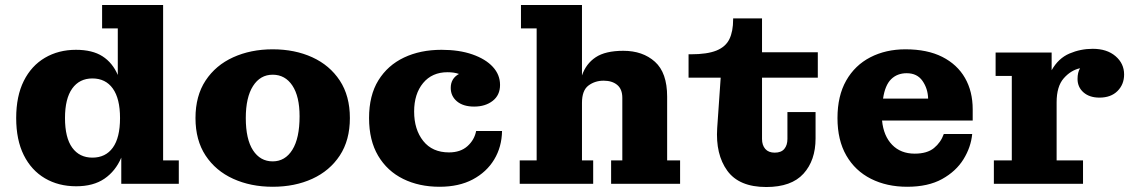

<svg xmlns="http://www.w3.org/2000/svg" viewBox="-20 -738 4553 771"><path d="M286 10Q215 10 160.5 -22Q106 -54 75.5 -115Q45 -176 45 -264Q45 -352 75.5 -413Q106 -474 160.5 -506Q215 -538 285 -538Q351 -538 391.5 -512Q432 -486 453 -437V-624H390V-718H635V-94H698V0H467V-105Q444 -51 399.5 -20.5Q355 10 286 10ZM351 -105Q404 -105 433 -145Q462 -185 462 -264Q462 -342 433 -382.5Q404 -423 351 -423Q299 -423 270 -382.5Q241 -342 241 -264Q241 -185 270 -145Q299 -105 351 -105Z M1075 12Q987 12 916.5 -20Q846 -52 805.5 -113.5Q765 -175 765 -264Q765 -353 805.5 -414.5Q846 -476 916.5 -508Q987 -540 1075 -540Q1164 -540 1234 -508Q1304 -476 1344.5 -414.5Q1385 -353 1385 -264Q1385 -175 1344.5 -113.5Q1304 -52 1234 -20Q1164 12 1075 12ZM1075 -90Q1125 -90 1154 -136.5Q1183 -183 1183 -271Q1183 -351 1154 -394.5Q1125 -438 1075 -438Q1025 -438 996 -392.5Q967 -347 967 -264Q967 -179 996 -134.5Q1025 -90 1075 -90Z M1745 12Q1663 12 1599 -19.5Q1535 -51 1498.5 -112.5Q1462 -174 1462 -264Q1462 -355 1499.5 -415.5Q1537 -476 1602.5 -507Q1668 -538 1753 -538Q1824 -538 1877 -519.5Q1930 -501 1959 -469.5Q1988 -438 1988 -397Q1988 -356 1958.5 -333Q1929 -310 1884 -310Q1840 -310 1815 -331Q1790 -352 1790 -385Q1790 -423 1823 -441Q1804 -448 1777 -448Q1715 -448 1679 -404.5Q1643 -361 1643 -290Q1643 -218 1679.5 -172Q1716 -126 1783 -126Q1829 -126 1857 -151Q1885 -176 1892 -212H1996Q1995 -148 1964.5 -97.5Q1934 -47 1878.5 -17.5Q1823 12 1745 12Z M2067 0V-94H2135V-624H2072V-718H2317V-435Q2333 -482 2372 -508Q2411 -534 2483 -534Q2561 -534 2610 -490Q2659 -446 2659 -350V-94H2711V0H2434V-94H2479V-345Q2479 -380 2458.5 -397Q2438 -414 2404 -414Q2369 -414 2343 -394.5Q2317 -375 2317 -325V-94H2362V0Z M3057 13Q2948 13 2900.5 -52.5Q2853 -118 2860 -224L2874 -426H2745V-520H2754Q2820 -520 2857 -535Q2894 -550 2909 -581Q2924 -612 2924 -660V-664H3040V-528H3264V-426H3040V-180Q3040 -155 3053 -140Q3066 -125 3091 -125Q3117 -125 3129.5 -140Q3142 -155 3142 -180V-288H3255V-182Q3255 -94 3206.5 -40.5Q3158 13 3057 13Z M3623 12Q3541 12 3477.5 -20Q3414 -52 3378.5 -113.5Q3343 -175 3343 -264Q3343 -353 3378 -414.5Q3413 -476 3475 -508Q3537 -540 3616 -540Q3704 -540 3764 -509.5Q3824 -479 3855 -425Q3886 -371 3886 -299V-254H3522Q3528 -192 3562.5 -156.5Q3597 -121 3653 -121Q3703 -121 3730.5 -143.5Q3758 -166 3770 -200H3884Q3879 -147 3849 -98.5Q3819 -50 3763 -19Q3707 12 3623 12ZM3707 -342Q3706 -382 3684.5 -413Q3663 -444 3621 -444Q3583 -444 3558.5 -420Q3534 -396 3526 -342Z M3971 0V-94H4043V-433H3978V-527H4203V-456Q4230 -504 4274.5 -523Q4319 -542 4368 -542Q4425 -542 4459.5 -512.5Q4494 -483 4494 -439Q4494 -399 4467.5 -372.5Q4441 -346 4395 -346Q4355 -346 4331 -367Q4307 -388 4307 -421Q4307 -447 4317 -464Q4280 -456 4251.5 -423.5Q4223 -391 4223 -327V-94H4329V0Z"/></svg>

Font: Montagu Slab 16pt
Style: Bold
Weight: 700
Designer: Florian Karsten
Foundry: Florian Karsten
Version: Version 1.000; ttfautohint (v1.8.3)